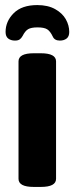

<svg xmlns="http://www.w3.org/2000/svg" viewBox="-20 -735 294 757"><path d="M53 -30V-493Q53 -525 113 -525H141Q201 -525 201 -493V-30Q201 2 141 2H113Q53 2 53 -30ZM253 -609Q253 -591 242.5 -583Q232 -575 216 -575Q195 -575 188 -591Q178 -612 166 -619.5Q154 -627 128 -627Q103 -627 91 -620Q79 -613 69 -593Q64 -584 57.5 -579.5Q51 -575 39 -575Q23 -575 12.5 -583Q2 -591 2 -609Q2 -651 34 -683Q66 -715 127 -715Q169 -715 197.5 -699Q226 -683 239.5 -659Q253 -635 253 -609Z"/></svg>

Font: Asap Condensed
Style: Bold
Weight: 700
Designer: Pablo Cosgaya
Foundry: Omnibus-Type
Version: Version 1.010; ttfautohint (v1.8)